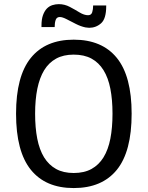

<svg xmlns="http://www.w3.org/2000/svg" viewBox="-20 -909 723 940"><path d="M58.6 -352.5Q58.6 -536.1 130.9 -625.5Q203.1 -714.8 340.8 -714.8Q479.5 -714.8 552 -625.5Q624.5 -536.1 624.5 -352.5Q624.5 -167 552 -77.6Q479.5 11.7 340.8 11.7Q203.1 11.7 130.9 -77.9Q58.6 -167.5 58.6 -352.5ZM151.9 -352.5Q151.9 -283.7 162.4 -230Q172.9 -176.3 195.8 -138.7Q218.8 -101.6 254.4 -81.8Q290 -62 340.8 -62Q392.1 -62 428 -81.8Q463.9 -101.6 486.8 -138.7Q509.8 -176.3 520.3 -230Q530.8 -283.7 530.8 -352.5Q530.8 -420.9 520.3 -474.6Q509.8 -528.3 486.8 -565.4Q463.9 -602.5 428 -622.1Q392.1 -641.6 340.8 -641.6Q290.5 -641.6 254.9 -622.1Q219.2 -602.5 196.3 -565.4Q173.8 -528.3 162.8 -474.6Q151.9 -420.9 151.9 -352.5ZM416.5 -772.9Q414.1 -773.4 411.6 -773.4Q409.2 -773.4 406.7 -773.9Q403.8 -773.9 397.9 -774.9Q375 -779.8 351.1 -792Q327.1 -804.2 306.4 -814.9Q285.6 -825.7 272.9 -825.7Q257.3 -825.7 252.4 -811Q247.6 -796.4 247.6 -776.4H183.1V-783.2Q183.1 -814.5 190.4 -834.7Q197.8 -855 209.5 -867.2Q221.2 -878.9 236.3 -883.8Q251.5 -888.7 268.1 -888.7Q296.4 -888.7 321.8 -875.2Q347.2 -861.8 369.6 -848.1Q392.1 -834.5 411.1 -834.5Q426.8 -834.5 431.4 -848.9Q436 -863.3 436 -882.3H500V-878.9Q500 -817.4 475.1 -795.2Q450.2 -772.9 416.5 -772.9Z"/></svg>

Font: Mako
Style: Regular
Weight: 400
Designer: vernon adams
Foundry: vernon adams
Version: Version 1.100; ttfautohint (v1.8.4.7-5d5b);gftools[0.9.33]